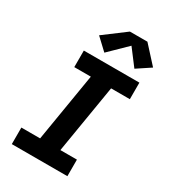

<svg xmlns="http://www.w3.org/2000/svg" viewBox="-233 -1094 1066 1206"><g transform="rotate(30 300.0 -491.5)"><path d="M54 0V-120H190L272 -615H152V-735H555V-615H419L337 -120H457V0ZM270 -788 187 -866 343 -983H470L582 -860L484 -795L396 -911Z"/></g></svg>

Font: Iosevka Slab HvExObl
Style: Regular
Weight: 900
Width: 7
Italic angle: -9°
Monospace: yes
Designer: Belleve Invis
Foundry: Belleve Invis
Version: Version 11.1.1; ttfautohint (v1.8.3)